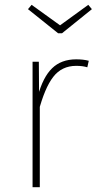

<svg xmlns="http://www.w3.org/2000/svg" viewBox="-20 -776 403 796"><path d="M296 -530Q326 -530 348 -524L342 -497Q323 -503 296 -503Q236 -503 200.5 -457Q165 -411 139 -311L137 -378Q158 -456 196 -493Q234 -530 296 -530ZM141 -520 142 -384 145 -346V0H115V-520ZM346 -756 361 -738 237 -638H221L96 -738L111 -756L229 -671Z"/></svg>

Font: Firava
Style: Regular
Weight: 400
Designer: Carrois Corporate & Edenspiekermann AG
Foundry: Greg Finn Gibson
Version: Version 5.000